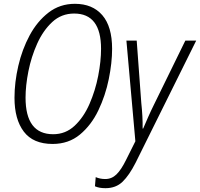

<svg xmlns="http://www.w3.org/2000/svg" viewBox="-20 -745 1049 1007"><path d="M568 -489Q568 -606 516.5 -665.5Q465 -725 373 -725Q294 -725 234.5 -679Q175 -633 135.5 -559.5Q96 -486 76 -399.5Q56 -313 56 -232Q56 -119 105 -54.5Q154 10 256 10Q340 10 399.5 -39.5Q459 -89 496 -166.5Q533 -244 550.5 -330Q568 -416 568 -489ZM114 -233Q114 -296 129 -371.5Q144 -447 175 -516Q206 -585 254 -629.5Q302 -674 369 -674Q510 -674 510 -489Q510 -424 495 -347Q480 -270 449.5 -200Q419 -130 371.5 -85.5Q324 -41 259 -41Q114 -41 114 -233ZM691 109 1009 -532H952L787 -195Q773 -167 757 -131Q741 -95 731 -71H728Q729 -132 721 -206L697 -532H643L690 -4L641 94Q616 145 591 169.5Q566 194 532 194Q505 194 482 184L478 232Q500 242 533 242Q588 242 623 208Q658 174 691 109Z"/></svg>

Font: Noto Sans UI SemiCondensed Light
Style: Italic
Weight: 300
Width: 4
Designer: Monotype Design Team
Foundry: Monotype Imaging Inc.
Version: 1.001